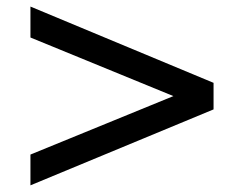

<svg xmlns="http://www.w3.org/2000/svg" viewBox="-20 -575 737 579"><path d="M71.8 -16.1V-108.9L502.9 -285.2L71.8 -461.9V-555.2L624 -325.2V-245.1Z"/></svg>

Font: Lorenzo Sans Medium
Style: Regular
Weight: 500
Foundry: Intel Corporation
Version: Version 1.00; ttfautohint (v1.5)